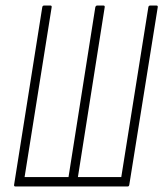

<svg xmlns="http://www.w3.org/2000/svg" viewBox="-20 -675 591 695"><path d="M36 0Q30 0 31 -6L133 -649Q134 -655 140 -655H162Q168 -655 167 -649L69 -34H228L325 -649Q327 -655 332 -655H354Q360 -655 359 -649L262 -34H419L517 -649Q518 -655 524 -655H546Q552 -655 551 -649L448 -6Q447 0 442 0Z"/></svg>

Font: Sofia Sans Extra Condensed ExtraLight
Style: Italic
Weight: 250
Italic angle: -9°
Version: Version 4.100